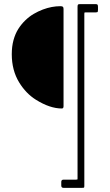

<svg xmlns="http://www.w3.org/2000/svg" viewBox="-20 -677 532 931"><path d="M37.1 -414.1Q37.1 -451.9 45.5 -482.5Q54 -513.2 68.4 -536.1Q82.8 -559.1 102.3 -578Q121.8 -596.9 143.3 -609.5Q164.8 -622.1 188 -630.9Q231.2 -647 272.9 -647Q282.2 -647 285.2 -643.9Q288.1 -640.9 288.1 -633.1V-162.1Q288.1 -150.9 280 -150.9Q222.2 -150.9 154.5 -193.1Q105.7 -223.6 72.8 -277.6Q37.1 -335.9 37.1 -414.1ZM288.1 233.9Q277.1 233.9 277.1 222.9V205.1Q277.1 194.1 288.1 194.1H347.9Q353.8 194.1 354.9 193.4Q356 192.6 356 189V-644Q356 -652.6 358.3 -654.8Q360.6 -657 367.9 -657H444.1Q451.2 -657 453.1 -654.1Q455.1 -651.1 455.1 -643.1V-628.9Q455.1 -618.9 451.7 -617.9Q448.2 -616.9 444.1 -616.9H394Q390.4 -616.9 389.6 -616.1Q388.9 -615.2 388.9 -610.1V224.1Q388.9 231.4 387.3 232.7Q385.7 233.9 376 233.9Z"/></svg>

Font: Fanwood Text
Style: Regular
Weight: 400
Version: Version 1.1001